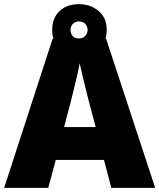

<svg xmlns="http://www.w3.org/2000/svg" viewBox="-20 -903 766 923"><path d="M515 0 480 -134H248L212 0H0L233 -717H490L726 0ZM409 -409Q404 -428 395 -463.5Q386 -499 377 -537Q368 -575 363 -599Q359 -575 350.5 -539Q342 -503 333.5 -468Q325 -433 319 -409L288 -292H440ZM360 -636Q302 -636 266.5 -669Q231 -702 231 -759Q231 -817 266.5 -850Q302 -883 360 -883Q415 -883 454 -850Q493 -817 493 -760Q493 -702 454.5 -669Q416 -636 360 -636ZM360 -718Q377 -718 389 -729.5Q401 -741 401 -759Q401 -778 389 -789Q377 -800 360 -800Q343 -800 331 -789Q319 -778 319 -759Q319 -741 329.5 -729.5Q340 -718 360 -718Z"/></svg>

Font: Noto Sans Hebrew Thin Black
Style: Regular
Weight: 900
Version: Version 3.001